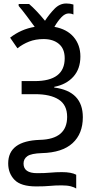

<svg xmlns="http://www.w3.org/2000/svg" viewBox="-20 -873 549 1101"><path d="M238 -754Q187 -816 147 -850H87V-839Q107 -816 133.5 -780.5Q160 -745 179 -719Q101 -706 38 -657L80 -596Q110 -620 147 -634.5Q184 -649 230 -649Q285 -649 318 -621Q351 -593 351 -539Q351 -408 179 -408H104V-333H181Q269 -333 317 -302Q365 -271 365 -203Q365 -75 209 -71Q27 -65 27 64Q27 121 63.5 158.5Q100 196 188 196Q236 196 266 193Q296 190 333 190Q366 190 386.5 195.5Q407 201 417 208V129Q389 114 335 114Q300 114 269 117Q238 120 193 120Q115 120 115 65Q115 38 137 22.5Q159 7 220 5Q337 2 396 -52Q455 -106 455 -201Q455 -350 291 -371V-375Q360 -388 400.5 -433Q441 -478 441 -549Q441 -615 402.5 -660.5Q364 -706 292 -719Q311 -752 332 -774Q353 -796 374 -796Q389 -796 401 -790V-847Q382 -853 360 -853Q322 -853 292 -822Q262 -791 238 -754Z"/></svg>

Font: Noto Sans UI SemiCondensed
Style: Regular
Weight: 400
Width: 4
Designer: Monotype Design Team
Foundry: Monotype Imaging Inc.
Version: 1.001